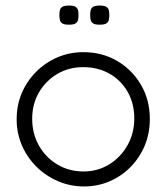

<svg xmlns="http://www.w3.org/2000/svg" viewBox="-20 -657 600 692"><path d="M283 15Q233 15 189 -4Q145 -23 111.5 -56Q78 -89 59 -133Q40 -177 40 -227Q40 -278 58.5 -321.5Q77 -365 110.5 -398.5Q144 -432 187.5 -450.5Q231 -469 281 -469Q348 -469 402 -437.5Q456 -406 488 -351.5Q520 -297 520 -228Q520 -176 501.5 -132Q483 -88 450.5 -55Q418 -22 375 -3.5Q332 15 283 15ZM281 -39Q332 -39 373.5 -64.5Q415 -90 439.5 -133.5Q464 -177 464 -230Q464 -284 440 -326Q416 -368 374.5 -391.5Q333 -415 280 -415Q228 -415 186.5 -390.5Q145 -366 120.5 -324Q96 -282 96 -229Q96 -175 120.5 -132Q145 -89 187 -64Q229 -39 281 -39ZM339 -568Q322 -568 315 -573Q308 -578 306.5 -586.5Q305 -595 305 -603Q305 -612 306.5 -619.5Q308 -627 315 -632Q322 -637 339 -637Q357 -637 364 -632Q371 -627 372.5 -619Q374 -611 374 -603Q374 -595 372.5 -586.5Q371 -578 364 -573Q357 -568 339 -568ZM229 -568Q211 -568 204 -573Q197 -578 195.5 -586.5Q194 -595 194 -603Q194 -612 195.5 -619.5Q197 -627 204 -632Q211 -637 229 -637Q246 -637 253 -632Q260 -627 261.5 -619Q263 -611 263 -603Q263 -595 261.5 -586.5Q260 -578 253 -573Q246 -568 229 -568Z"/></svg>

Font: Fredoka Light
Style: Regular
Weight: 300
Designer: Ben Nathan
Foundry: Milena B. Brandão, Ben Nathan
Version: Version 2.001